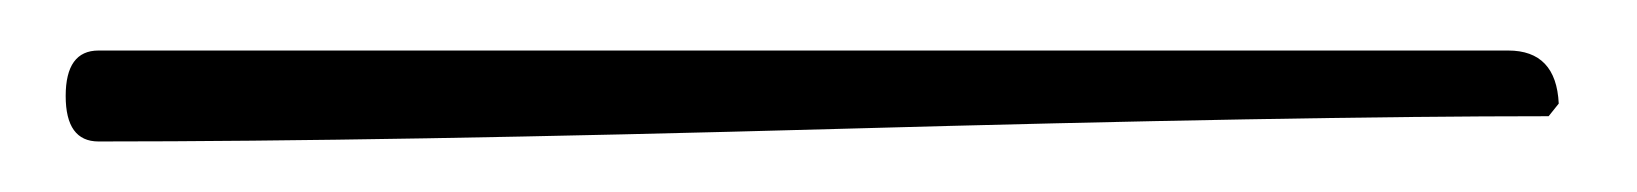

<svg xmlns="http://www.w3.org/2000/svg" viewBox="-20 26 648 76"><path d="M19 82Q6 82 6 64Q6 46 19 46H577Q596 46 597 67L593 72Q493 72 312.5 77Q132 82 19 82Z"/></svg>

Font: Qwigley
Style: Regular
Weight: 400
Designer: Robert E. Leuschke
Foundry: Robert E. Leuschke
Version: Version 1.003